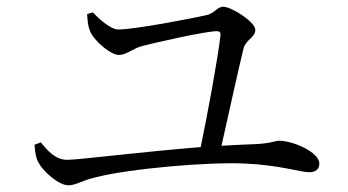

<svg xmlns="http://www.w3.org/2000/svg" viewBox="-20 -649 1040 573"><path d="M240 -607C241 -590 242 -570 251 -551C266 -523 311 -485 335 -485C356 -485 376 -503 399 -510C446 -523 596 -556 627 -556C636 -556 639 -552 638 -544C631 -479 601 -317 579 -210C403 -196 214 -172 181 -172C146 -172 123 -198 102 -224L83 -217C85 -190 88 -175 96 -162C107 -140 154 -96 184 -96C207 -96 224 -110 262 -119C365 -146 601 -166 710 -161C811 -157 877 -135 903 -135C922 -135 933 -144 933 -161C933 -195 854 -229 813 -229C801 -229 788 -221 745 -219C713 -218 678 -216 641 -214C663 -311 694 -454 707 -505C714 -531 742 -537 742 -560C742 -583 671 -629 646 -629C629 -629 620 -609 597 -604C552 -594 383 -561 333 -561C310 -561 274 -594 257 -612Z"/></svg>

Font: Noto Serif CJK JP
Style: Regular
Weight: 400
Designer: Ryoko NISHIZUKA 西塚涼子 (kana & ideographs); Frank Grießhammer (Latin, Greek & Cyrillic); Wenlong ZHANG 张文龙 (bopomofo); San
Foundry: Adobe Systems Incorporated
Version: Version 1.000;PS 1;hotconv 16.6.53;makeotf.lib2.5.65590